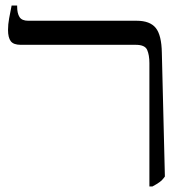

<svg xmlns="http://www.w3.org/2000/svg" viewBox="-20 -667 667 694"><path d="M520 7V-439Q520 -468 512 -486.5Q504 -505 471 -505H55Q29 -505 19 -518Q9 -531 9 -559Q9 -579 13 -600.5Q17 -622 22 -647H42V-643Q42 -619 50.5 -605.5Q59 -592 82 -592H474Q522 -592 543 -566Q564 -540 565 -476L576 -29Q567 -16 556.5 -8.5Q546 -1 531 7Z"/></svg>

Font: Noto Serif Hebrew Condensed
Style: Regular
Weight: 400
Width: 3
Designer: Monotype Design Team
Foundry: Monotype Imaging Inc.
Version: Version 2.004; ttfautohint (v1.8.4.7-5d5b)